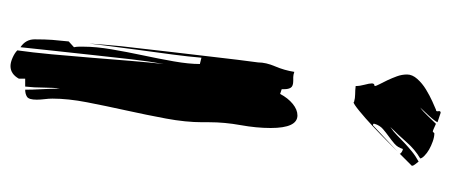

<svg xmlns="http://www.w3.org/2000/svg" viewBox="-267 -632 860 366"><g transform="rotate(90 163.0 -449.0)"><path d="M76 -52Q80 -80 83.5 -117.5Q87 -155 90 -193Q93 -231 96 -267.5Q99 -304 102 -331Q97 -304 93 -269Q89 -234 85 -197Q81 -160 77 -123.5Q73 -87 70 -58Q55 -68 55 -85Q55 -105 56 -118.5Q57 -132 59 -150L70 -160Q69 -165 69 -169V-179Q69 -202 74 -231.5Q79 -261 85.5 -291.5Q92 -322 97 -350.5Q102 -379 102 -400L90 -403Q88 -379 84 -348.5Q80 -318 75.5 -285.5Q71 -253 67 -221Q65 -204 63 -189Q65 -217 68 -249Q73 -295 78.5 -340.5Q84 -386 89 -430Q94 -474 99 -511Q99 -526 106.5 -543.5Q114 -561 117 -580Q123 -578 127 -578H134Q144 -578 147 -573.5Q150 -569 150 -561V-556L159 -553Q167 -568 178 -577Q189 -586 200 -586Q224 -586 224 -535Q224 -508 218.5 -477.5Q213 -447 213 -418V-405Q213 -373 206 -335.5Q199 -298 190.5 -259.5Q182 -221 175 -185Q168 -149 168 -119Q168 -112 169 -104Q170 -96 170 -89Q170 -74 164.5 -70.5Q159 -67 151 -67Q151 -80 150 -99Q149 -118 149 -133Q147 -122 147 -103Q147 -84 145 -67H130V-55Q121 -39 106 -39Q99 -39 90 -43Q81 -47 76 -52ZM282 -820Q265 -810 251 -794Q237 -778 222 -763Q231 -769 238 -776Q245 -783 252.5 -790Q260 -797 268.5 -804Q277 -811 288 -817Q291 -813 293.5 -810Q296 -807 296 -804L273 -781Q273 -783 269.5 -785Q266 -787 264 -787Q261 -777 254 -771Q247 -765 240 -760Q233 -755 226 -749Q219 -743 216 -733V-731Q216 -730 219 -730L269 -777L250 -758Q236 -744 220.5 -729.5Q205 -715 191.5 -704Q178 -693 175 -693L174 -694Q167 -696 159.5 -696Q152 -696 144 -697Q144 -705 141.5 -714Q139 -723 139 -728Q139 -733 144 -733Q144 -736 140.5 -742.5Q137 -749 133 -757.5Q129 -766 125.5 -775.5Q122 -785 122 -795Q122 -805 130.5 -814.5Q139 -824 150.5 -831Q162 -838 173 -843Q184 -848 189 -850Q193 -850 192 -854.5Q191 -859 195 -859L213 -853Q211 -848 200.5 -836.5Q190 -825 185 -820Q192 -825 201.5 -835Q211 -845 216 -850Q221 -848 225 -846Q229 -844 231 -844L234 -847Q241 -847 249.5 -844Q258 -841 265 -837Q272 -833 277 -828Q282 -823 282 -820ZM61 -165Q62 -176 63 -187Q62 -175 61 -165Z"/></g></svg>

Font: Finger Paint
Style: Regular
Weight: 400
Designer: Ralph du Carrois
Foundry: Ralph du Carrois
Version: Version 1.001